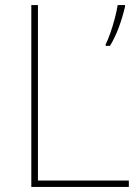

<svg xmlns="http://www.w3.org/2000/svg" viewBox="-20 -734 546 754"><path d="M103 0V-714H129V-25H486V0ZM471 -708Q462 -669 447.5 -629Q433 -589 412 -554H395V-560Q403 -575 413 -603.5Q423 -632 431 -662.5Q439 -693 442 -714H471Z"/></svg>

Font: Noto Sans Oriya Thin
Style: Regular
Weight: 100
Designer: Amélie Bonet and Sol Matas
Foundry: Google LLC
Version: Version 2.006; ttfautohint (v1.8.4.7-5d5b)